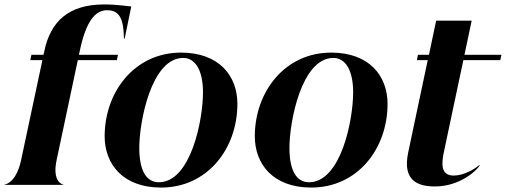

<svg xmlns="http://www.w3.org/2000/svg" viewBox="-47 -833 2279 865"><path d="M208 -111.5 303.5 -562H479.5L484.5 -586H308.5L312.5 -604C340.5 -737 381.5 -787 435.5 -787C477.5 -787 492.5 -765 501.5 -739C511.5 -708 510.5 -672 511.5 -659H514.5L544.5 -804C530.5 -804 486.5 -813 422.5 -813C262.5 -813 180.5 -737 152.5 -602L149 -586H94.5L89.5 -562H144L48 -111.5C27 -13 -20.5 -1.5 -27 -1.5V0H238.5V-1.5C235.5 -1.5 187 -13 208 -111.5Z M678.5 12C887.5 12 1022.5 -163 1022.5 -365C1022.5 -492 939.5 -596 768.5 -596C559.5 -596 424.5 -419 424.5 -219C424.5 -93 507.5 12 678.5 12ZM668.5 -12C616.5 -12 580.5 -57 580.5 -167C580.5 -284 634.5 -572 778.5 -572C830.5 -572 867.5 -520 867.5 -417C867.5 -292 812.5 -12 668.5 -12Z M1355 12C1564 12 1699 -163 1699 -365C1699 -492 1616 -596 1445 -596C1236 -596 1101 -419 1101 -219C1101 -93 1184 12 1355 12ZM1345 -12C1293 -12 1257 -57 1257 -167C1257 -284 1311 -572 1455 -572C1507 -572 1544 -520 1544 -417C1544 -292 1489 -12 1345 -12Z M1954 -154 2040.5 -562H2207L2212 -586H2045.5L2078 -740H1918L1885.5 -586H1836L1831 -562H1880L1792 -146C1765 -18 1836 7 1913 7C2025 7 2103 -66 2115 -89H2112C2088 -69 2041 -42 1997 -42C1938 -42 1941 -95 1954 -154Z"/></svg>

Font: Beautique Display Medium
Style: Bold
Weight: 900
Italic angle: -12°
Designer: Nhat-Quang Ngo
Version: Version 1.100;Glyphs 3.2.3 (3260)